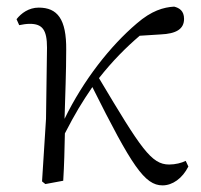

<svg xmlns="http://www.w3.org/2000/svg" viewBox="-20 -546 608 580"><path d="M471 14C501 14 531 -7 549 -43L541 -60C529 -54 510 -49 491 -49C437 -49 406 -97 279 -310C320 -362 360 -402 402 -438L465 -442C512 -444 536 -458 536 -489C536 -513 522 -522 506 -526C474 -524 438 -514 393 -475C313 -407 232 -304 175 -187C177 -257 180 -330 180 -395C181 -489 153 -523 97 -523C67 -523 44 -506 30 -488L38 -470C48 -472 59 -474 70 -474C108 -474 122 -456 122 -402L119 -187L107 2L117 10L171 0C174 -48 175 -95 176 -143C208 -205 227 -236 259 -283C378 -45 417 14 471 14Z"/></svg>

Font: Noto Serif KR Light
Style: Regular
Weight: 300
Designer: Ryoko NISHIZUKA 西塚涼子 (kana & ideographs); Frank Grießhammer (Latin, Greek & Cyrillic); Wenlong ZHANG 张文龙 (bopomofo); San
Foundry: Adobe
Version: Version 2.001;hotconv 1.1.0;makeotfexe 2.6.0